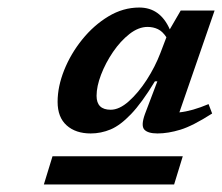

<svg xmlns="http://www.w3.org/2000/svg" viewBox="-20 -735 590 510"><path d="M365 -432 398 -519H391.5Q356.5 -461.5 328 -431.8Q299.5 -402 273.8 -391.2Q248 -380.5 221 -380.5Q181 -380.5 157 -402Q133 -423.5 133 -464.5Q133 -505 150.5 -548.8Q168 -592.5 198.5 -630.2Q229 -668 268 -691.5Q307 -715 350 -715Q405.5 -715 431 -657L460 -707H550L456.5 -436.5Q490.5 -440 534 -458.5L543.5 -433.5Q492 -400.5 459.2 -390.5Q426.5 -380.5 398.5 -380.5Q372.5 -380.5 363.2 -391Q354 -401.5 365 -432ZM236.5 -480.5Q236.5 -443.5 274 -443.5Q297 -443.5 322.2 -466Q347.5 -488.5 369.8 -523Q392 -557.5 406 -594L422 -636Q412 -651.5 399.5 -657.5Q387 -663.5 372 -663.5Q348 -663.5 324 -644.8Q300 -626 280.2 -597Q260.5 -568 248.5 -536.8Q236.5 -505.5 236.5 -480.5ZM96.5 -245 119.5 -320H465.5L442.5 -245Z"/></svg>

Font: Newsreader Caption Medium
Style: Italic
Weight: 500
Italic angle: -17°
Designer: Hugues Gentile
Foundry: Production Type
Version: Version 1.001